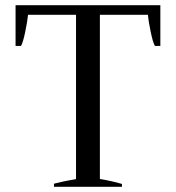

<svg xmlns="http://www.w3.org/2000/svg" viewBox="-20 -720 679 740"><path d="M188 -12Q222 -21 273 -30V-663H88Q86 -640 77.5 -598.5Q69 -557 61 -543H40V-700H598V-543H577Q569 -557 560.5 -598.5Q552 -640 550 -663H365V-30Q414 -22 450 -11V0H188Z"/></svg>

Font: Trirong
Style: Regular
Weight: 400
Designer: Katatrad Team
Foundry: CadsonDemak
Version: Version 1.001